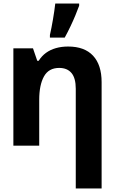

<svg xmlns="http://www.w3.org/2000/svg" viewBox="-20 -817 640 1077"><path d="M405 240V-224H550V240ZM55 0V-546H165L189 -476H197Q214 -503 238 -520.5Q262 -538 293.5 -547Q325 -556 362 -556Q454 -556 502 -504.5Q550 -453 550 -356V0H405V-319Q405 -379 381 -407.5Q357 -436 312 -436Q253 -436 226.5 -388Q200 -340 200 -257V0ZM260 -621Q264 -639 268.5 -661Q273 -683 277 -707.5Q281 -732 284.5 -755Q288 -778 290 -797H424V-785Q415 -760 402.5 -730Q390 -700 375 -668.5Q360 -637 343 -606H260Z"/></svg>

Font: Noto Sans Mono
Style: Bold
Weight: 700
Designer: Monotype Design Team
Foundry: Monotype Imaging Inc.
Version: Version 2.014